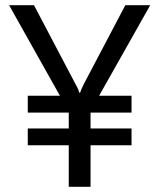

<svg xmlns="http://www.w3.org/2000/svg" viewBox="-20 -720 614 740"><path d="M487 -225V-160H329V0H245V-160H87V-225H245V-286H87V-351H211L15 -700H111L272 -394Q284 -373 285 -363H289Q290 -369 302 -394L463 -700H559L362 -351H487V-286H329V-225Z"/></svg>

Font: Electrolize
Style: Regular
Weight: 400
Designer: Valery Zaveryaev
Foundry: Cyreal (www.cyreal.org)
Version: Version 1.002